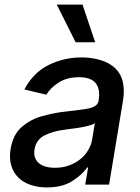

<svg xmlns="http://www.w3.org/2000/svg" viewBox="-20 -802 609 834"><path d="M25.9 -154.1Q31.2 -185.4 42.8 -209Q54.3 -232.6 72.8 -248.9Q111.2 -282.7 159.4 -296.5Q185 -303.6 210.4 -308.9Q235.8 -314.3 262.4 -317.1Q299.7 -321.7 326.2 -324.8Q352.6 -327.8 370.2 -332.2Q387.8 -336.6 397 -344.5Q406.2 -352.3 408.7 -366.5V-369Q416.2 -415.1 395.4 -440.9Q374.6 -466.6 323.5 -466.6Q270.2 -466.6 234.4 -443.2Q198.2 -419.7 181.1 -390.6L85.9 -413.4Q124.6 -487.2 192.5 -520.2Q258.5 -552.6 334.5 -552.6Q350.5 -552.6 367.7 -550.8Q384.9 -549 402.2 -544.9Q419.4 -540.8 435.9 -534.1Q452.4 -527.3 466.6 -517Q481.2 -506.7 492.2 -492.5Q503.2 -478.3 509.6 -459.3Q516 -440.3 517.4 -416.2Q518.8 -392 513.8 -362.2L453.8 0H350.1L362.9 -74.6H358.7Q338.4 -44.4 294.7 -16Q251.8 12.1 183.2 12.1Q144.5 12.1 112.6 1.1Q80.6 -9.9 59.3 -31.1Q38 -52.2 28.8 -83.3Q19.5 -114.3 25.9 -154.1ZM219.5 -73.2Q252.5 -73.2 280.4 -83.5Q308.2 -93.8 329.2 -110.8Q350.1 -127.8 363.3 -150.2Q376.4 -172.6 380.3 -196.7L392 -267Q386.4 -262.4 374.5 -258.7Q362.6 -255 349.1 -252Q335.6 -248.9 322.8 -247.2Q310 -245.4 302.6 -244.3Q287.6 -242.5 276.5 -240.9Q265.3 -239.3 256.4 -237.9Q233 -235.1 212.4 -229Q191.8 -223 173.3 -213.8Q136.7 -195 130 -152.7Q126.8 -133.2 131.9 -118.3Q137.1 -103.3 149 -93.2Q160.9 -83.1 179 -78.1Q197.1 -73.2 219.5 -73.2ZM338.4 -782 393.5 -618.3H308.6L226.6 -782Z"/></svg>

Font: Inter P Medium
Style: Italic
Weight: 500
Italic angle: 9.39999°
Designer: Rasmus Andersson
Foundry: rsms
Version: Version 3.018;git-588b23468